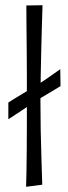

<svg xmlns="http://www.w3.org/2000/svg" viewBox="-20 -717 260 736"><path d="M80 -1Q81 -24 81.5 -61Q82 -98 82.5 -143Q83 -188 83 -237Q83 -286 83 -333Q83 -372 83 -420.5Q83 -469 82.5 -519Q82 -569 81.5 -615Q81 -661 81 -696L143 -697Q142 -662 140.5 -616Q139 -570 138 -519.5Q137 -469 136 -421Q135 -373 135 -333Q135 -281 136 -220Q137 -159 139 -103.5Q141 -48 142 -9ZM12 -260V-324Q12 -324 28.5 -334.5Q45 -345 69.5 -359.5Q94 -374 117 -388Q140 -402 161.5 -417Q183 -432 197 -442Q211 -452 211 -452L212 -387Q212 -387 201.5 -380.5Q191 -374 175 -364.5Q159 -355 140.5 -344Q122 -333 107 -323Q86 -309 64 -294Q42 -279 27 -269.5Q12 -260 12 -260Z"/></svg>

Font: Truculenta Light
Style: Regular
Weight: 300
Version: Version 1.002